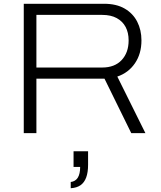

<svg xmlns="http://www.w3.org/2000/svg" viewBox="-20 -706 852 1018"><path d="M106 0V-686H532Q597 -686 641 -660.5Q685 -635 707.5 -591Q730 -547 730 -492Q730 -421 695.5 -370.5Q661 -320 602 -300L751 0H676L534 -289H173V0ZM173 -348H522Q588 -348 625 -387.5Q662 -427 662 -492Q662 -533 646 -563Q630 -593 599 -610Q568 -627 522 -627H173ZM355 292V259Q380 256 392.5 236Q405 216 405 179H370V96H447V168Q447 208 437 235Q427 262 407 276Q387 290 355 292Z"/></svg>

Font: Archivo SemiExpanded ExtraLight
Style: Regular
Weight: 250
Width: 6
Designer: Hector Gatti
Foundry: Omnibus-Type
Version: Version 2.001